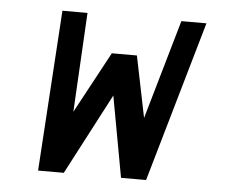

<svg xmlns="http://www.w3.org/2000/svg" viewBox="-42 -548 703 595"><g transform="rotate(5 309.0 -250.0)"><path d="M97 0 129 -500H207L190 -191L293 -382H371L410 -191L499 -500H577L433 0H355L309 -252L177 0Z"/></g></svg>

Font: Hermit LightItalic
Style: Regular
Weight: 300
Italic angle: -10°
Designer: Pablo Caro
Version: Version 2.000;PS 002.000;hotconv 1.0.88;makeotf.lib2.5.64775